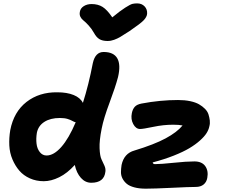

<svg xmlns="http://www.w3.org/2000/svg" viewBox="-20 -1089 1342 1142"><path d="M795.9 -1068.8Q823.2 -1068.8 840.1 -1051Q856.9 -1033.2 855 -1006.8Q853.5 -988.3 834.7 -968.5Q815.9 -948.7 750 -903.8Q708.5 -877 693.4 -868.2Q678.2 -859.4 658.9 -852.3Q639.6 -845.2 620.1 -845.2Q589.4 -845.2 571 -856.4Q552.7 -867.7 539.1 -893.1Q524.9 -918.5 506.6 -938.2Q488.3 -958 476.6 -967Q464.8 -976.1 458.3 -989Q451.7 -1002 455.1 -1019Q458.5 -1040 478.3 -1052.5Q498 -1064.9 524.9 -1064.9Q563 -1064.9 590.1 -1047.9Q617.2 -1030.8 647.9 -985.8Q695.3 -1024.9 725.1 -1043.7Q754.9 -1062.5 766.8 -1065.7Q778.8 -1068.8 795.9 -1068.8ZM240.2 -11.2Q195.3 -11.2 157.7 -28.1Q120.1 -44.9 95.2 -73.7Q70.3 -102.5 54 -141.1Q37.6 -179.7 35.4 -223.9Q33.2 -268.1 41 -314.9Q62 -423.8 137.7 -482.7Q213.4 -541.5 320.8 -540Q378.4 -540 418 -523.9Q457.5 -507.8 473.1 -477.1Q507.3 -584 532.2 -713.9Q546.9 -779.8 596.2 -779.8Q656.2 -779.8 677.7 -741.9Q699.2 -704.1 682.1 -630.9Q666.5 -571.3 631.6 -478.3Q596.7 -385.3 585 -325.2Q570.3 -252.9 572.3 -207Q574.2 -161.1 583.5 -141.6Q592.8 -122.1 601.1 -103.8Q609.4 -85.4 606.9 -67.9Q599.6 -2 522.9 -2Q487.3 -2 461.2 -31Q435.1 -60.1 424.8 -107.9Q380.4 -58.6 332.3 -34.9Q284.2 -11.2 240.2 -11.2ZM847.2 33.2Q808.1 33.2 779.1 25.4Q750 17.6 733.9 4.2Q717.8 -9.3 708.5 -27.3Q699.2 -45.4 699.5 -65.7Q699.7 -85.9 703.1 -107.9Q717.8 -176.8 779.8 -193.8Q897.5 -229.5 965.3 -266.1Q1033.2 -302.7 1065.9 -342.8Q1044.4 -347.2 1009.8 -347.2Q952.1 -347.2 891.8 -334.5Q831.5 -321.8 813 -321.8Q788.1 -321.8 772.5 -351.1Q756.8 -380.4 764.2 -416Q769 -439.9 781.7 -453.9Q794.4 -467.8 821.8 -473.1Q933.1 -494.1 1039.1 -494.1Q1079.1 -494.1 1111.1 -487.3Q1143.1 -480.5 1163.6 -468.8Q1184.1 -457 1199.2 -441.7Q1214.4 -426.3 1220 -408.7Q1225.6 -391.1 1227.8 -372.8Q1230 -354.5 1225.1 -336.9Q1221.2 -317.4 1208.5 -297.1Q1195.8 -276.9 1169.4 -253.2Q1143.1 -229.5 1106.2 -207.5Q1069.3 -185.5 1013.2 -163.3Q957 -141.1 888.2 -123Q889.6 -112.8 901.9 -112.8Q937 -112.8 1012.9 -120.8Q1088.9 -128.9 1136.2 -128.9Q1180.7 -128.9 1200.7 -101.1Q1220.7 -73.2 1212.9 -30.8Q1208.5 -5.9 1190.9 8.5Q1173.3 22.9 1144 22.9Q1106 22.9 1001 28.1Q896 33.2 847.2 33.2ZM199.2 -298.8Q193.8 -264.6 197.3 -234.6Q200.7 -204.6 216.8 -184.3Q232.9 -164.1 256.8 -164.1Q299.8 -164.1 344.5 -214.6Q389.2 -265.1 430.2 -361.8Q422.4 -362.8 411.1 -369.4Q399.9 -376 381.8 -381.6Q363.8 -387.2 335.9 -387.2Q279.8 -387.2 243.7 -364Q207.5 -340.8 199.2 -298.8Z"/></svg>

Font: Shantell Sans Bouncy
Style: Bold Italic
Weight: 700
Italic angle: -11.31°
Designer: Stephen Nixon, Anya Danilova, Shantell Martin
Foundry: Arrow Type
Version: Version 1.006;[9816181b4]